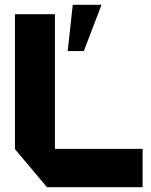

<svg xmlns="http://www.w3.org/2000/svg" viewBox="-20 -778 628 797"><path d="M175 -1 42 -159V-719H208V-160H572V-1ZM261 -566 282 -758H401V-757L328 -566Z"/></svg>

Font: Foldit Thin
Style: Bold
Weight: 700
Version: Version 1.003